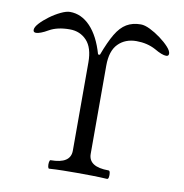

<svg xmlns="http://www.w3.org/2000/svg" viewBox="-77 -749 791 825"><g transform="rotate(10 318.0 -336.5)"><path d="M191 3Q187 3 185.5 -6Q184 -15 185.5 -24.5Q187 -34 191 -34Q278 -34 278 -91V-476Q278 -540 249 -571Q220 -602 175 -602Q121 -602 86 -582Q69 -572 55.5 -567Q42 -562 34 -562Q22 -562 22 -573Q22 -585 37.5 -602Q53 -619 76 -636Q99 -653 123 -664.5Q147 -676 163 -676Q213 -676 252 -635Q291 -594 313 -517H321Q343 -576 363.5 -610.5Q384 -645 410 -660.5Q436 -676 472 -676Q489 -676 512.5 -664.5Q536 -653 559 -636Q582 -619 597.5 -602Q613 -585 613 -573Q613 -562 602 -562Q593 -562 580 -567Q567 -572 550 -582Q513 -602 466 -602Q417 -602 386.5 -571Q356 -540 356 -476V-91Q356 -34 444 -34Q449 -34 450.5 -24.5Q452 -15 450.5 -6Q449 3 444 3Q411 1 378 0.5Q345 0 312 0Q282 0 251.5 0.5Q221 1 191 3Z"/></g></svg>

Font: Junicode VF
Style: Regular
Weight: 400
Designer: Peter S. Baker
Version: Version 2.213